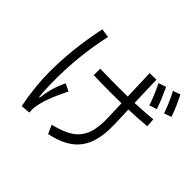

<svg xmlns="http://www.w3.org/2000/svg" viewBox="-192 -1099 1383 1383"><g transform="rotate(45 500.0 -407.0)"><path d="M921 -845Q965 -759 990 -685L935 -665Q901 -759 865 -825ZM819 -631Q790 -716 752 -791L810 -811Q856 -711 876 -650ZM914 -514Q824 -506 733 -503L738 -360Q742 -241 713 -163Q684 -85 620 -38.5Q556 8 449 31L420 -35Q517 -58 572 -95Q627 -132 651 -195.5Q675 -259 671 -361L666 -500Q628 -499 552 -499Q459 -499 381 -502L382 -568Q455 -565 546 -565Q625 -565 664 -566L656 -797L724 -798L731 -568Q837 -573 910 -580ZM221 -112Q226 -159 238.5 -207Q251 -255 280 -317L336 -290Q292 -200 271.5 -143Q251 -86 244 -36Q242 -20 242 -11Q242 3 244 17L172 23Q139 -148 139 -295Q139 -526 192 -779L260 -769Q233 -650 220 -527Q207 -404 207 -294Q207 -181 215 -112Z"/></g></svg>

Font: PlemolJP35 Console
Style: Regular
Weight: 400
Version: v2.0.3; ttfautohint (v1.8.4.7-5d5b-dirty) -l 6 -r 45 -G 200 